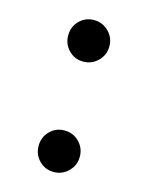

<svg xmlns="http://www.w3.org/2000/svg" viewBox="-83 -536 459 598"><g transform="rotate(15 146.5 -237.0)"><path d="M213.9 -415Q213.9 -387.2 194.3 -367.7Q174.8 -348.1 147 -348.1Q119.1 -348.1 100.1 -367.7Q81.1 -387.2 81.1 -415Q81.1 -443.4 100.1 -462.6Q119.1 -481.9 147 -481.9Q174.8 -481.9 194.3 -462.4Q213.9 -442.9 213.9 -415ZM213.9 -59.1Q213.9 -31.2 194.3 -11.7Q174.8 7.8 147 7.8Q119.1 7.8 100.1 -11.7Q81.1 -31.2 81.1 -59.1Q81.1 -86.9 100.1 -106.4Q119.1 -126 147 -126Q175.3 -126 194.6 -106.4Q213.9 -86.9 213.9 -59.1Z"/></g></svg>

Font: Ezra SIL
Style: Regular
Weight: 400
Designer: Development by SIL's NRSI team. OpenType tables by Ralph Hancock ( hancock@dircon.co.uk )
Foundry: SIL International, Version 2.51: 2007
Version: Version 2.51, 2007